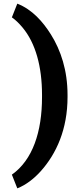

<svg xmlns="http://www.w3.org/2000/svg" viewBox="-20 -809 445 1051"><path d="M45 147 74.7 222C123.7 202.9 167.2 167.7 201.8 129.5C289.1 32.8 349.7 -102.3 349.7 -278V-289C349.7 -423.7 313 -533.7 258.9 -620C214.9 -690.2 156 -757.3 74.7 -789L45 -714C64.1 -700.7 83.5 -682.2 103.3 -658.5C174.9 -572.9 210 -444.3 210 -290V-277C210 -87.7 159 66.4 45 147Z"/></svg>

Font: Asimov
Style: Wid
Weight: 500
Designer: Google
Version: Version 2.000980; 2014